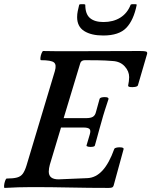

<svg xmlns="http://www.w3.org/2000/svg" viewBox="-30 -917 742 941"><path d="M-7 4Q-11 4 -10 -7.5Q-9 -19 -5 -30.5Q-1 -42 3 -42Q35 -42 53.5 -47Q72 -52 82 -66Q92 -80 100 -106L239 -569Q248 -600 234.5 -611Q221 -622 171 -622Q167 -622 168 -633Q169 -644 173.5 -655.5Q178 -667 182 -667Q217 -666 253 -666Q289 -666 324 -666Q407 -666 490.5 -666.5Q574 -667 656 -667Q679 -667 686 -664.5Q693 -662 691 -653L646 -499Q644 -493 631.5 -491Q619 -489 608 -490.5Q597 -492 598 -498Q600 -508 601.5 -518.5Q603 -529 603 -539Q603 -568 581 -592Q559 -616 522 -618Q486 -621 451 -621.5Q416 -622 386 -622Q377 -622 371 -618Q365 -614 363 -606L282 -338H392Q414 -338 425 -344.5Q436 -351 440 -367L458 -432Q460 -438 470.5 -440Q481 -442 491.5 -440.5Q502 -439 502 -432Q493 -405 484 -377Q475 -349 467 -319Q462 -301 456.5 -282Q451 -263 446 -243.5Q441 -224 435 -204Q434 -199 423 -197.5Q412 -196 402.5 -198Q393 -200 394 -204L410 -258Q416 -278 408.5 -285Q401 -292 379 -292H269L214 -109Q212 -101 210.5 -92.5Q209 -84 209 -76Q209 -38 257 -38L399 -44Q440 -46 472.5 -81.5Q505 -117 530 -187Q532 -192 543 -194Q554 -196 565 -194.5Q576 -193 576 -187L527 -8Q525 -1 520 1.5Q515 4 502 4Q406 4 312.5 2Q219 0 125 0Q92 0 59 1Q26 2 -7 4ZM476 -743Q417 -743 382.5 -765Q348 -787 348 -833Q348 -848 351 -862.5Q354 -877 358 -893Q359 -896 366 -896.5Q373 -897 380.5 -896.5Q388 -896 388 -893Q388 -848 411 -828.5Q434 -809 477 -809Q525 -809 559.5 -830.5Q594 -852 610 -893Q611 -896 618.5 -896.5Q626 -897 633.5 -896.5Q641 -896 640 -893Q625 -818 589 -780.5Q553 -743 476 -743Z"/></svg>

Font: Junicode VF
Style: Italic
Weight: 400
Italic angle: -11°
Designer: Peter S. Baker
Version: Version 2.209